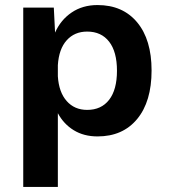

<svg xmlns="http://www.w3.org/2000/svg" viewBox="-20 -530 669 760"><path d="M580 -251Q580 -128 523 -59Q466 10 366 10Q312 10 272 -14.5Q232 -39 209 -82V210H72V-500H193L198 -401Q220 -451 263.5 -480.5Q307 -510 366 -510Q466 -510 523 -441.5Q580 -373 580 -251ZM443 -250Q443 -325 412 -365Q381 -405 325 -405Q275 -405 244 -370.5Q213 -336 209 -272V-228Q213 -165 244 -130Q275 -95 325 -95Q381 -95 412 -135Q443 -175 443 -250Z"/></svg>

Font: Work Sans SemiBold
Style: Regular
Weight: 600
Designer: Wei Huang
Foundry: Wei Huang
Version: Version 1.500